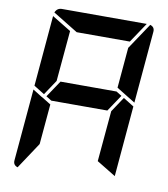

<svg xmlns="http://www.w3.org/2000/svg" viewBox="-104 -1086 1023 1171"><g transform="rotate(10 408.0 -501.0)"><path d="M633 -541 564 -438H217L183 -459L252 -562H599ZM166 -469 100 -510 138 -948 256 -876 228 -562ZM650 -531 716 -490 678 -52 560 -124 588 -438ZM731 -998Q760 -989 757 -959L718 -514L601 -586L623 -838H624ZM193 -165 85 -2Q56 -11 59 -41L98 -486L154 -451L160 -448L215 -414ZM297 -876 142 -971Q154 -1000 184 -1000H709L626 -876Z"/></g></svg>

Font: DSEG7 Modern
Style: Bold Italic
Weight: 700
Italic angle: -5°
Designer: Keshikan(Twitter:@keshinomi_88pro)
Version: Version 0.46